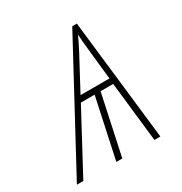

<svg xmlns="http://www.w3.org/2000/svg" viewBox="-172 -626 688 725"><g transform="rotate(-30 171.5 -263.5)"><path d="M-42 0H-14L126 -261H186L130 0H156L212 -261H267L296 0H322L262 -527H242ZM139 -286Q195 -390 214.5 -427Q234 -464 245 -489Q246 -465 251 -419.5Q256 -374 265 -286Z"/></g></svg>

Font: Noto Sans UI SemiCondensed Thin
Style: Italic
Weight: 250
Width: 4
Italic angle: -12°
Designer: Monotype Design Team
Foundry: Monotype Imaging Inc.
Version: Version 1.901